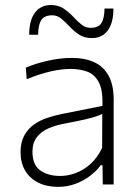

<svg xmlns="http://www.w3.org/2000/svg" viewBox="-20 -736 557 766"><path d="M212.5 9.5Q165.5 9.5 131.8 -7.8Q98 -25 80 -56Q62 -87 62 -129Q62 -168.5 76.8 -195.2Q91.5 -222 115 -238.8Q138.5 -255.5 166.5 -265Q194.5 -274.5 221 -280L388.5 -313.5Q391 -376.5 374 -408.2Q357 -440 327.2 -450.5Q297.5 -461 262 -461Q245 -461 225.8 -458.8Q206.5 -456.5 185 -451.8Q163.5 -447 139 -439.2Q114.5 -431.5 86.5 -420L83 -466Q101 -474 123.2 -481Q145.5 -488 169.8 -493.5Q194 -499 219 -502Q244 -505 267.5 -505Q318 -505 355.5 -488Q393 -471 413.2 -434Q433.5 -397 433.5 -338.5Q433.5 -315.5 433.5 -280Q433.5 -244.5 433.5 -211V-140Q433.5 -108.5 433.5 -74.5Q433.5 -40.5 433.5 0H390L389 -77H382Q365.5 -54.5 339.8 -34.8Q314 -15 281.5 -2.8Q249 9.5 212.5 9.5ZM220 -34Q250.5 -34 282 -45.5Q313.5 -57 341 -81.8Q368.5 -106.5 387.5 -146L388 -281.5Q379 -277 364 -271.8Q349 -266.5 319 -259.5Q289 -252.5 235.5 -242.5Q201 -236 172.5 -223.5Q144 -211 126.8 -188.5Q109.5 -166 109.5 -131Q109.5 -78 140.8 -56Q172 -34 220 -34ZM346.5 -584Q317 -584 296.2 -597.5Q275.5 -611 258.5 -629.2Q241.5 -647.5 225 -661.2Q208.5 -675 188.5 -675Q157 -675 144.8 -656Q132.5 -637 132 -597.5H96.5Q96.5 -655 119.5 -685.5Q142.5 -716 183 -716Q212.5 -716 233.2 -702.2Q254 -688.5 270.8 -670.5Q287.5 -652.5 304 -638.8Q320.5 -625 341 -625Q372.5 -625 384.5 -643.8Q396.5 -662.5 397 -702H432.5Q432.5 -644.5 409.8 -614.2Q387 -584 346.5 -584Z"/></svg>

Font: Commissioner Thin ExtraLight
Style: Regular
Weight: 250
Version: Version 1.000